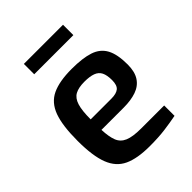

<svg xmlns="http://www.w3.org/2000/svg" viewBox="-209 -840 957 957"><g transform="rotate(-45 269.5 -362.0)"><path d="M282 5Q195 5 143.5 -19Q92 -43 69 -102.5Q46 -162 46 -268Q46 -376 68 -435.5Q90 -495 141 -519Q192 -543 279 -543Q356 -543 402.5 -527.5Q449 -512 470.5 -472.5Q492 -433 492 -361Q492 -310 472 -279.5Q452 -249 414.5 -236Q377 -223 326 -223H169Q171 -173 182.5 -143.5Q194 -114 224.5 -101Q255 -88 314 -88H476V-15Q435 -7 389.5 -1Q344 5 282 5ZM168 -298H314Q349 -298 365.5 -311.5Q382 -325 382 -361Q382 -396 372 -416Q362 -436 339 -444.5Q316 -453 279 -453Q237 -453 213 -440Q189 -427 178.5 -393.5Q168 -360 168 -298ZM128 -656V-729H404V-656Z"/></g></svg>

Font: Exo Thin SemiBold
Style: Regular
Weight: 600
Version: Version 2.000